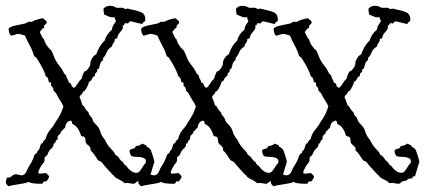

<svg xmlns="http://www.w3.org/2000/svg" viewBox="-36 -572 1478 668"><path d="M471.7 -11.7Q471.7 -26.4 435.5 -26.4Q426.8 -26.4 420.9 -29.3Q414.1 -41 415 -46.9V-48.8Q418.9 -53.7 426.8 -54.7Q434.6 -55.7 436.5 -64.5H439.5Q447.3 -63.5 459 -72.3L472.7 -66.4L474.6 -61.5Q487.3 -55.7 489.7 -47.4Q492.2 -39.1 495.1 -31.2L499 -18.6Q501 -12.7 501 -8.8L486.3 40Q486.3 42 484.4 41.5Q482.4 41 481 41.5Q479.5 42 478.5 42Q477.5 43 478 44.4Q478.5 45.9 476.6 47.4Q474.6 48.8 469.7 49.3Q464.8 49.8 460.9 50.8L459 54.7Q455.1 56.6 451.2 57.1Q447.3 57.6 443.8 58.6Q440.4 59.6 437.5 62.5Q434.6 65.4 430.7 67.4Q422.9 67.4 414.6 65.4Q406.2 63.5 397.5 65.4Q389.6 57.6 380.4 53.7Q371.1 49.8 363.3 43.9L361.3 40Q358.4 39.1 340.3 19Q322.3 -1 317.4 -7.8Q313.5 -11.7 305.7 -13.7Q298.8 -23.4 293 -32.7Q287.1 -42 278.3 -49.8L279.3 -52.7Q279.3 -60.5 270.5 -66.9Q261.7 -73.2 261.7 -80.6Q261.7 -87.9 259.8 -92.3Q257.8 -96.7 252.9 -97.2Q248 -97.7 246.1 -99.6Q236.3 -132.8 215.8 -140.6Q214.8 -142.6 214.4 -147Q213.9 -151.4 209 -152.3Q192.4 -148.4 190.4 -127Q185.5 -125 183.1 -120.6Q180.7 -116.2 175.8 -114.3V-112.3Q175.8 -108.4 171.4 -105Q167 -101.6 165.5 -98.6Q164.1 -95.7 164.6 -92.3Q165 -88.9 163.6 -86.9Q162.1 -85 161.1 -85Q160.2 -85 158.7 -82.5Q157.2 -80.1 156.2 -76.2Q155.3 -72.3 150.4 -72.3Q150.4 -61.5 144.5 -57.1Q138.7 -52.7 134.3 -45.4Q129.9 -38.1 129.9 -35.6Q129.9 -33.2 119.1 -24.4V-19.5Q120.1 -16.6 117.2 -7.8Q110.4 -1 103.5 11.7Q96.7 24.4 97.2 28.3Q97.7 32.2 104.5 32.2L121.1 30.3H125Q127 33.2 130.9 36.6Q134.8 40 134.8 43Q134.8 45.9 129.9 53.2Q125 60.5 122.6 59.6Q120.1 58.6 118.2 58.6Q116.2 58.6 114.3 63Q112.3 67.4 109.4 67.4Q70.3 67.4 63.5 60.5Q59.6 64.5 30.3 68.8Q1 73.2 -5.9 76.2Q-15.6 69.3 -15.6 61.5Q-15.6 53.7 -11.7 45.9H-7.8Q0 45.9 5.9 40Q11.7 34.2 20.5 34.2L38.1 38.1H40Q51.8 36.1 56.2 24.4Q60.5 12.7 68.8 0.5Q77.1 -11.7 84 -33.2Q85.9 -35.2 88.4 -37.1Q90.8 -39.1 92.8 -41L94.7 -46.9L98.6 -49.8Q101.6 -54.7 103 -61Q104.5 -67.4 107.4 -72.3Q109.4 -73.2 110.8 -73.2Q112.3 -73.2 115.2 -81.1Q119.1 -85 123 -88.9Q127 -106.4 137.2 -118.7Q147.5 -130.9 152.3 -138.7Q156.2 -146.5 160.6 -152.3Q165 -158.2 168.9 -166Q175.8 -174.8 184.6 -202.1Q179.7 -212.9 172.9 -223.1Q166 -233.4 162.6 -240.7Q159.2 -248 156.2 -251Q147.5 -257.8 149.4 -261.7Q149.4 -266.6 146.5 -269Q143.6 -271.5 142.1 -273.4Q140.6 -275.4 141.6 -278.3Q143.6 -285.2 137.7 -285.2Q133.8 -285.2 132.8 -291.5Q131.8 -297.9 129.9 -301.8Q124 -305.7 123 -307.6Q118.2 -328.1 90.8 -371.1Q88.9 -373 86.9 -374Q85 -375 83 -377Q77.1 -396.5 67.9 -413.1Q58.6 -429.7 50.8 -448.2Q43.9 -450.2 38.1 -452.1Q32.2 -454.1 25.4 -454.1L4.9 -448.2H2Q-5.9 -456.1 -5.9 -472.7Q0 -479.5 18.6 -483.4L46.9 -489.3Q56.6 -491.2 61.5 -496.1H75.2Q84 -502.9 113.3 -508.8Q117.2 -504.9 121.1 -502.4Q125 -500 127 -494.1Q125 -488.3 120.6 -485.8Q116.2 -483.4 117.2 -474.6Q111.3 -473.6 108.9 -469.2Q106.4 -464.8 102.5 -460.9Q104.5 -455.1 107.4 -450.2L113.3 -438.5L117.2 -435.5Q120.1 -422.9 128.4 -411.6Q136.7 -400.4 142.6 -396.5Q147.5 -386.7 150.9 -377.4Q154.3 -368.2 158.7 -360.4Q163.1 -352.5 168 -346.7Q172.9 -340.8 177.2 -334.5Q181.6 -328.1 184.6 -321.3Q187.5 -314.5 194.3 -309.6Q195.3 -301.8 198.7 -296.9Q202.1 -292 203.1 -285.2Q210.9 -283.2 212.4 -275.9Q213.9 -268.6 221.7 -266.6Q226.6 -268.6 233.9 -280.8Q241.2 -293 248 -297.9Q248 -300.8 252 -311Q255.9 -321.3 257.8 -323.2Q259.8 -325.2 261.2 -324.2Q262.7 -323.2 270.5 -333Q278.3 -342.8 278.3 -350.1Q278.3 -357.4 280.3 -361.3Q288.1 -378.9 298.8 -382.8Q309.6 -414.1 328.1 -430.7Q334 -453.1 353.5 -468.8Q354.5 -478.5 358.4 -484.4Q362.3 -490.2 367.2 -498Q366.2 -502.9 364.3 -505.4Q362.3 -507.8 363.3 -512.7Q360.4 -511.7 354.5 -511.7Q348.6 -511.7 341.3 -515.1Q334 -518.6 326.2 -521.5L324.2 -537.1V-542Q333 -551.8 345.7 -551.8Q358.4 -551.8 367.2 -545.9Q374 -543.9 380.9 -544.9Q387.7 -545.9 394.5 -543.9L399.4 -540L406.2 -542Q411.1 -542 415 -540.5Q418.9 -539.1 429.7 -537.1Q440.4 -535.2 455.1 -529.3Q469.7 -523.4 469.7 -502.9Q469.7 -498 465.3 -496.1Q460.9 -494.1 459 -488.3L418.9 -498Q414.1 -497.1 412.1 -493.7Q410.2 -490.2 407.7 -490.2Q405.3 -490.2 401.4 -492.2Q397.5 -490.2 396.5 -486.8Q395.5 -483.4 390.6 -482.4Q391.6 -481.4 391.6 -476.1Q391.6 -470.7 382.3 -460.4Q373 -450.2 372.1 -440.4Q369.1 -436.5 367.7 -437.5Q366.2 -438.5 363.3 -435.5V-434.6Q363.3 -426.8 358.9 -422.4Q354.5 -418 353.5 -410.2Q339.8 -402.3 335 -389.6Q330.1 -377 323.2 -371.1Q322.3 -369.1 322.8 -368.2Q323.2 -367.2 323.2 -365.2Q323.2 -363.3 319.8 -360.8Q316.4 -358.4 314.5 -354.5Q312.5 -350.6 311 -344.2Q309.6 -337.9 307.6 -333Q303.7 -331.1 301.8 -331.1L302.7 -328.1Q302.7 -322.3 298.3 -319.3Q293.9 -316.4 293.9 -307.6Q286.1 -304.7 283.7 -297.4Q281.2 -290 273.4 -287.1Q273.4 -282.2 268.1 -271.5Q262.7 -260.7 259.3 -256.8Q255.9 -252.9 252.9 -253.9Q252 -247.1 246.6 -242.7Q241.2 -238.3 241.2 -234.9Q241.2 -231.4 242.2 -230Q243.2 -228.5 244.1 -226.6L251 -206.1Q252 -204.1 253.4 -204.1Q254.9 -204.1 256.3 -202.1Q257.8 -200.2 258.8 -197.8Q259.8 -195.3 261.7 -192.4Q263.7 -189.5 266.6 -186.5Q269.5 -183.6 271.5 -181.2Q273.4 -178.7 273.4 -175.8Q273.4 -172.9 282.2 -164.1Q285.2 -159.2 286.6 -154.3Q288.1 -149.4 292 -145Q295.9 -140.6 299.8 -136.7Q303.7 -132.8 307.1 -127.4Q310.5 -122.1 312.5 -115.2Q314.5 -108.4 317.9 -101.6Q321.3 -94.7 324.7 -91.3Q328.1 -87.9 334 -76.2Q339.8 -64.5 351.6 -52.7Q363.3 -41 365.2 -33.2Q373 -30.3 379.4 -20.5Q385.7 -10.7 392.6 -7.8Q393.6 -5.9 393.1 -4.9Q392.6 -3.9 394.5 -2L397.5 -1V2.9H401.4Q419.9 29.3 438.5 29.3Q447.3 29.3 453.6 19Q460 8.8 463.9 3.4Q467.8 -2 469.7 -3.4Q471.7 -4.9 471.7 -11.7Z M932.6 -11.7Q932.6 -26.4 896.5 -26.4Q887.7 -26.4 881.8 -29.3Q875 -41 876 -46.9V-48.8Q879.9 -53.7 887.7 -54.7Q895.5 -55.7 897.5 -64.5H900.4Q908.2 -63.5 919.9 -72.3L933.6 -66.4L935.5 -61.5Q948.2 -55.7 950.7 -47.4Q953.1 -39.1 956.1 -31.2L960 -18.6Q961.9 -12.7 961.9 -8.8L947.3 40Q947.3 42 945.3 41.5Q943.4 41 941.9 41.5Q940.4 42 939.5 42Q938.5 43 939 44.4Q939.5 45.9 937.5 47.4Q935.5 48.8 930.7 49.3Q925.8 49.8 921.9 50.8L919.9 54.7Q916 56.6 912.1 57.1Q908.2 57.6 904.8 58.6Q901.4 59.6 898.4 62.5Q895.5 65.4 891.6 67.4Q883.8 67.4 875.5 65.4Q867.2 63.5 858.4 65.4Q850.6 57.6 841.3 53.7Q832 49.8 824.2 43.9L822.3 40Q819.3 39.1 801.3 19Q783.2 -1 778.3 -7.8Q774.4 -11.7 766.6 -13.7Q759.8 -23.4 753.9 -32.7Q748 -42 739.3 -49.8L740.2 -52.7Q740.2 -60.5 731.4 -66.9Q722.7 -73.2 722.7 -80.6Q722.7 -87.9 720.7 -92.3Q718.8 -96.7 713.9 -97.2Q709 -97.7 707 -99.6Q697.3 -132.8 676.8 -140.6Q675.8 -142.6 675.3 -147Q674.8 -151.4 669.9 -152.3Q653.3 -148.4 651.4 -127Q646.5 -125 644 -120.6Q641.6 -116.2 636.7 -114.3V-112.3Q636.7 -108.4 632.3 -105Q627.9 -101.6 626.5 -98.6Q625 -95.7 625.5 -92.3Q626 -88.9 624.5 -86.9Q623 -85 622.1 -85Q621.1 -85 619.6 -82.5Q618.2 -80.1 617.2 -76.2Q616.2 -72.3 611.3 -72.3Q611.3 -61.5 605.5 -57.1Q599.6 -52.7 595.2 -45.4Q590.8 -38.1 590.8 -35.6Q590.8 -33.2 580.1 -24.4V-19.5Q581.1 -16.6 578.1 -7.8Q571.3 -1 564.5 11.7Q557.6 24.4 558.1 28.3Q558.6 32.2 565.4 32.2L582 30.3H585.9Q587.9 33.2 591.8 36.6Q595.7 40 595.7 43Q595.7 45.9 590.8 53.2Q585.9 60.5 583.5 59.6Q581.1 58.6 579.1 58.6Q577.1 58.6 575.2 63Q573.2 67.4 570.3 67.4Q531.2 67.4 524.4 60.5Q520.5 64.5 491.2 68.8Q461.9 73.2 455.1 76.2Q445.3 69.3 445.3 61.5Q445.3 53.7 449.2 45.9H453.1Q460.9 45.9 466.8 40Q472.7 34.2 481.4 34.2L499 38.1H501Q512.7 36.1 517.1 24.4Q521.5 12.7 529.8 0.5Q538.1 -11.7 544.9 -33.2Q546.9 -35.2 549.3 -37.1Q551.8 -39.1 553.7 -41L555.7 -46.9L559.6 -49.8Q562.5 -54.7 564 -61Q565.4 -67.4 568.4 -72.3Q570.3 -73.2 571.8 -73.2Q573.2 -73.2 576.2 -81.1Q580.1 -85 584 -88.9Q587.9 -106.4 598.1 -118.7Q608.4 -130.9 613.3 -138.7Q617.2 -146.5 621.6 -152.3Q626 -158.2 629.9 -166Q636.7 -174.8 645.5 -202.1Q640.6 -212.9 633.8 -223.1Q627 -233.4 623.5 -240.7Q620.1 -248 617.2 -251Q608.4 -257.8 610.4 -261.7Q610.4 -266.6 607.4 -269Q604.5 -271.5 603 -273.4Q601.6 -275.4 602.5 -278.3Q604.5 -285.2 598.6 -285.2Q594.7 -285.2 593.8 -291.5Q592.8 -297.9 590.8 -301.8Q585 -305.7 584 -307.6Q579.1 -328.1 551.8 -371.1Q549.8 -373 547.9 -374Q545.9 -375 543.9 -377Q538.1 -396.5 528.8 -413.1Q519.5 -429.7 511.7 -448.2Q504.9 -450.2 499 -452.1Q493.2 -454.1 486.3 -454.1L465.8 -448.2H462.9Q455.1 -456.1 455.1 -472.7Q460.9 -479.5 479.5 -483.4L507.8 -489.3Q517.6 -491.2 522.5 -496.1H536.1Q544.9 -502.9 574.2 -508.8Q578.1 -504.9 582 -502.4Q585.9 -500 587.9 -494.1Q585.9 -488.3 581.5 -485.8Q577.1 -483.4 578.1 -474.6Q572.3 -473.6 569.8 -469.2Q567.4 -464.8 563.5 -460.9Q565.4 -455.1 568.4 -450.2L574.2 -438.5L578.1 -435.5Q581.1 -422.9 589.4 -411.6Q597.7 -400.4 603.5 -396.5Q608.4 -386.7 611.8 -377.4Q615.2 -368.2 619.6 -360.4Q624 -352.5 628.9 -346.7Q633.8 -340.8 638.2 -334.5Q642.6 -328.1 645.5 -321.3Q648.4 -314.5 655.3 -309.6Q656.2 -301.8 659.7 -296.9Q663.1 -292 664.1 -285.2Q671.9 -283.2 673.3 -275.9Q674.8 -268.6 682.6 -266.6Q687.5 -268.6 694.8 -280.8Q702.1 -293 709 -297.9Q709 -300.8 712.9 -311Q716.8 -321.3 718.8 -323.2Q720.7 -325.2 722.2 -324.2Q723.6 -323.2 731.4 -333Q739.3 -342.8 739.3 -350.1Q739.3 -357.4 741.2 -361.3Q749 -378.9 759.8 -382.8Q770.5 -414.1 789.1 -430.7Q794.9 -453.1 814.5 -468.8Q815.4 -478.5 819.3 -484.4Q823.2 -490.2 828.1 -498Q827.1 -502.9 825.2 -505.4Q823.2 -507.8 824.2 -512.7Q821.3 -511.7 815.4 -511.7Q809.6 -511.7 802.2 -515.1Q794.9 -518.6 787.1 -521.5L785.2 -537.1V-542Q793.9 -551.8 806.6 -551.8Q819.3 -551.8 828.1 -545.9Q835 -543.9 841.8 -544.9Q848.6 -545.9 855.5 -543.9L860.4 -540L867.2 -542Q872.1 -542 876 -540.5Q879.9 -539.1 890.6 -537.1Q901.4 -535.2 916 -529.3Q930.7 -523.4 930.7 -502.9Q930.7 -498 926.3 -496.1Q921.9 -494.1 919.9 -488.3L879.9 -498Q875 -497.1 873 -493.7Q871.1 -490.2 868.7 -490.2Q866.2 -490.2 862.3 -492.2Q858.4 -490.2 857.4 -486.8Q856.4 -483.4 851.6 -482.4Q852.5 -481.4 852.5 -476.1Q852.5 -470.7 843.3 -460.4Q834 -450.2 833 -440.4Q830.1 -436.5 828.6 -437.5Q827.1 -438.5 824.2 -435.5V-434.6Q824.2 -426.8 819.8 -422.4Q815.4 -418 814.5 -410.2Q800.8 -402.3 795.9 -389.6Q791 -377 784.2 -371.1Q783.2 -369.1 783.7 -368.2Q784.2 -367.2 784.2 -365.2Q784.2 -363.3 780.8 -360.8Q777.3 -358.4 775.4 -354.5Q773.4 -350.6 772 -344.2Q770.5 -337.9 768.6 -333Q764.6 -331.1 762.7 -331.1L763.7 -328.1Q763.7 -322.3 759.3 -319.3Q754.9 -316.4 754.9 -307.6Q747.1 -304.7 744.6 -297.4Q742.2 -290 734.4 -287.1Q734.4 -282.2 729 -271.5Q723.6 -260.7 720.2 -256.8Q716.8 -252.9 713.9 -253.9Q712.9 -247.1 707.5 -242.7Q702.1 -238.3 702.1 -234.9Q702.1 -231.4 703.1 -230Q704.1 -228.5 705.1 -226.6L711.9 -206.1Q712.9 -204.1 714.4 -204.1Q715.8 -204.1 717.3 -202.1Q718.8 -200.2 719.7 -197.8Q720.7 -195.3 722.7 -192.4Q724.6 -189.5 727.5 -186.5Q730.5 -183.6 732.4 -181.2Q734.4 -178.7 734.4 -175.8Q734.4 -172.9 743.2 -164.1Q746.1 -159.2 747.6 -154.3Q749 -149.4 752.9 -145Q756.8 -140.6 760.7 -136.7Q764.6 -132.8 768.1 -127.4Q771.5 -122.1 773.4 -115.2Q775.4 -108.4 778.8 -101.6Q782.2 -94.7 785.6 -91.3Q789.1 -87.9 794.9 -76.2Q800.8 -64.5 812.5 -52.7Q824.2 -41 826.2 -33.2Q834 -30.3 840.3 -20.5Q846.7 -10.7 853.5 -7.8Q854.5 -5.9 854 -4.9Q853.5 -3.9 855.5 -2L858.4 -1V2.9H862.3Q880.9 29.3 899.4 29.3Q908.2 29.3 914.6 19Q920.9 8.8 924.8 3.4Q928.7 -2 930.7 -3.4Q932.6 -4.9 932.6 -11.7Z M1393.6 -11.7Q1393.6 -26.4 1357.4 -26.4Q1348.6 -26.4 1342.8 -29.3Q1335.9 -41 1336.9 -46.9V-48.8Q1340.8 -53.7 1348.6 -54.7Q1356.4 -55.7 1358.4 -64.5H1361.3Q1369.1 -63.5 1380.9 -72.3L1394.5 -66.4L1396.5 -61.5Q1409.2 -55.7 1411.6 -47.4Q1414.1 -39.1 1417 -31.2L1420.9 -18.6Q1422.9 -12.7 1422.9 -8.8L1408.2 40Q1408.2 42 1406.2 41.5Q1404.3 41 1402.8 41.5Q1401.4 42 1400.4 42Q1399.4 43 1399.9 44.4Q1400.4 45.9 1398.4 47.4Q1396.5 48.8 1391.6 49.3Q1386.7 49.8 1382.8 50.8L1380.9 54.7Q1377 56.6 1373 57.1Q1369.1 57.6 1365.7 58.6Q1362.3 59.6 1359.4 62.5Q1356.4 65.4 1352.5 67.4Q1344.7 67.4 1336.4 65.4Q1328.1 63.5 1319.3 65.4Q1311.5 57.6 1302.2 53.7Q1293 49.8 1285.2 43.9L1283.2 40Q1280.3 39.1 1262.2 19Q1244.1 -1 1239.3 -7.8Q1235.4 -11.7 1227.5 -13.7Q1220.7 -23.4 1214.8 -32.7Q1209 -42 1200.2 -49.8L1201.2 -52.7Q1201.2 -60.5 1192.4 -66.9Q1183.6 -73.2 1183.6 -80.6Q1183.6 -87.9 1181.6 -92.3Q1179.7 -96.7 1174.8 -97.2Q1169.9 -97.7 1168 -99.6Q1158.2 -132.8 1137.7 -140.6Q1136.7 -142.6 1136.2 -147Q1135.7 -151.4 1130.9 -152.3Q1114.3 -148.4 1112.3 -127Q1107.4 -125 1105 -120.6Q1102.5 -116.2 1097.7 -114.3V-112.3Q1097.7 -108.4 1093.3 -105Q1088.9 -101.6 1087.4 -98.6Q1085.9 -95.7 1086.4 -92.3Q1086.9 -88.9 1085.4 -86.9Q1084 -85 1083 -85Q1082 -85 1080.6 -82.5Q1079.1 -80.1 1078.1 -76.2Q1077.1 -72.3 1072.3 -72.3Q1072.3 -61.5 1066.4 -57.1Q1060.5 -52.7 1056.2 -45.4Q1051.8 -38.1 1051.8 -35.6Q1051.8 -33.2 1041 -24.4V-19.5Q1042 -16.6 1039.1 -7.8Q1032.2 -1 1025.4 11.7Q1018.6 24.4 1019 28.3Q1019.5 32.2 1026.4 32.2L1043 30.3H1046.9Q1048.8 33.2 1052.7 36.6Q1056.6 40 1056.6 43Q1056.6 45.9 1051.8 53.2Q1046.9 60.5 1044.4 59.6Q1042 58.6 1040 58.6Q1038.1 58.6 1036.1 63Q1034.2 67.4 1031.2 67.4Q992.2 67.4 985.4 60.5Q981.4 64.5 952.1 68.8Q922.9 73.2 916 76.2Q906.2 69.3 906.2 61.5Q906.2 53.7 910.2 45.9H914.1Q921.9 45.9 927.7 40Q933.6 34.2 942.4 34.2L960 38.1H961.9Q973.6 36.1 978 24.4Q982.4 12.7 990.7 0.5Q999 -11.7 1005.9 -33.2Q1007.8 -35.2 1010.3 -37.1Q1012.7 -39.1 1014.6 -41L1016.6 -46.9L1020.5 -49.8Q1023.4 -54.7 1024.9 -61Q1026.4 -67.4 1029.3 -72.3Q1031.2 -73.2 1032.7 -73.2Q1034.2 -73.2 1037.1 -81.1Q1041 -85 1044.9 -88.9Q1048.8 -106.4 1059.1 -118.7Q1069.3 -130.9 1074.2 -138.7Q1078.1 -146.5 1082.5 -152.3Q1086.9 -158.2 1090.8 -166Q1097.7 -174.8 1106.4 -202.1Q1101.6 -212.9 1094.7 -223.1Q1087.9 -233.4 1084.5 -240.7Q1081.1 -248 1078.1 -251Q1069.3 -257.8 1071.3 -261.7Q1071.3 -266.6 1068.4 -269Q1065.4 -271.5 1064 -273.4Q1062.5 -275.4 1063.5 -278.3Q1065.4 -285.2 1059.6 -285.2Q1055.7 -285.2 1054.7 -291.5Q1053.7 -297.9 1051.8 -301.8Q1045.9 -305.7 1044.9 -307.6Q1040 -328.1 1012.7 -371.1Q1010.7 -373 1008.8 -374Q1006.8 -375 1004.9 -377Q999 -396.5 989.7 -413.1Q980.5 -429.7 972.7 -448.2Q965.8 -450.2 960 -452.1Q954.1 -454.1 947.3 -454.1L926.8 -448.2H923.8Q916 -456.1 916 -472.7Q921.9 -479.5 940.4 -483.4L968.8 -489.3Q978.5 -491.2 983.4 -496.1H997.1Q1005.9 -502.9 1035.2 -508.8Q1039.1 -504.9 1043 -502.4Q1046.9 -500 1048.8 -494.1Q1046.9 -488.3 1042.5 -485.8Q1038.1 -483.4 1039.1 -474.6Q1033.2 -473.6 1030.8 -469.2Q1028.3 -464.8 1024.4 -460.9Q1026.4 -455.1 1029.3 -450.2L1035.2 -438.5L1039.1 -435.5Q1042 -422.9 1050.3 -411.6Q1058.6 -400.4 1064.5 -396.5Q1069.3 -386.7 1072.8 -377.4Q1076.2 -368.2 1080.6 -360.4Q1085 -352.5 1089.8 -346.7Q1094.7 -340.8 1099.1 -334.5Q1103.5 -328.1 1106.4 -321.3Q1109.4 -314.5 1116.2 -309.6Q1117.2 -301.8 1120.6 -296.9Q1124 -292 1125 -285.2Q1132.8 -283.2 1134.3 -275.9Q1135.7 -268.6 1143.6 -266.6Q1148.4 -268.6 1155.8 -280.8Q1163.1 -293 1169.9 -297.9Q1169.9 -300.8 1173.8 -311Q1177.7 -321.3 1179.7 -323.2Q1181.6 -325.2 1183.1 -324.2Q1184.6 -323.2 1192.4 -333Q1200.2 -342.8 1200.2 -350.1Q1200.2 -357.4 1202.1 -361.3Q1210 -378.9 1220.7 -382.8Q1231.4 -414.1 1250 -430.7Q1255.9 -453.1 1275.4 -468.8Q1276.4 -478.5 1280.3 -484.4Q1284.2 -490.2 1289.1 -498Q1288.1 -502.9 1286.1 -505.4Q1284.2 -507.8 1285.2 -512.7Q1282.2 -511.7 1276.4 -511.7Q1270.5 -511.7 1263.2 -515.1Q1255.9 -518.6 1248 -521.5L1246.1 -537.1V-542Q1254.9 -551.8 1267.6 -551.8Q1280.3 -551.8 1289.1 -545.9Q1295.9 -543.9 1302.7 -544.9Q1309.6 -545.9 1316.4 -543.9L1321.3 -540L1328.1 -542Q1333 -542 1336.9 -540.5Q1340.8 -539.1 1351.6 -537.1Q1362.3 -535.2 1377 -529.3Q1391.6 -523.4 1391.6 -502.9Q1391.6 -498 1387.2 -496.1Q1382.8 -494.1 1380.9 -488.3L1340.8 -498Q1335.9 -497.1 1334 -493.7Q1332 -490.2 1329.6 -490.2Q1327.1 -490.2 1323.2 -492.2Q1319.3 -490.2 1318.4 -486.8Q1317.4 -483.4 1312.5 -482.4Q1313.5 -481.4 1313.5 -476.1Q1313.5 -470.7 1304.2 -460.4Q1294.9 -450.2 1293.9 -440.4Q1291 -436.5 1289.6 -437.5Q1288.1 -438.5 1285.2 -435.5V-434.6Q1285.2 -426.8 1280.8 -422.4Q1276.4 -418 1275.4 -410.2Q1261.7 -402.3 1256.8 -389.6Q1252 -377 1245.1 -371.1Q1244.1 -369.1 1244.6 -368.2Q1245.1 -367.2 1245.1 -365.2Q1245.1 -363.3 1241.7 -360.8Q1238.3 -358.4 1236.3 -354.5Q1234.4 -350.6 1232.9 -344.2Q1231.4 -337.9 1229.5 -333Q1225.6 -331.1 1223.6 -331.1L1224.6 -328.1Q1224.6 -322.3 1220.2 -319.3Q1215.8 -316.4 1215.8 -307.6Q1208 -304.7 1205.6 -297.4Q1203.1 -290 1195.3 -287.1Q1195.3 -282.2 1189.9 -271.5Q1184.6 -260.7 1181.2 -256.8Q1177.7 -252.9 1174.8 -253.9Q1173.8 -247.1 1168.5 -242.7Q1163.1 -238.3 1163.1 -234.9Q1163.1 -231.4 1164.1 -230Q1165 -228.5 1166 -226.6L1172.9 -206.1Q1173.8 -204.1 1175.3 -204.1Q1176.8 -204.1 1178.2 -202.1Q1179.7 -200.2 1180.7 -197.8Q1181.6 -195.3 1183.6 -192.4Q1185.5 -189.5 1188.5 -186.5Q1191.4 -183.6 1193.4 -181.2Q1195.3 -178.7 1195.3 -175.8Q1195.3 -172.9 1204.1 -164.1Q1207 -159.2 1208.5 -154.3Q1210 -149.4 1213.9 -145Q1217.8 -140.6 1221.7 -136.7Q1225.6 -132.8 1229 -127.4Q1232.4 -122.1 1234.4 -115.2Q1236.3 -108.4 1239.7 -101.6Q1243.2 -94.7 1246.6 -91.3Q1250 -87.9 1255.9 -76.2Q1261.7 -64.5 1273.4 -52.7Q1285.2 -41 1287.1 -33.2Q1294.9 -30.3 1301.3 -20.5Q1307.6 -10.7 1314.5 -7.8Q1315.4 -5.9 1314.9 -4.9Q1314.5 -3.9 1316.4 -2L1319.3 -1V2.9H1323.2Q1341.8 29.3 1360.4 29.3Q1369.1 29.3 1375.5 19Q1381.8 8.8 1385.7 3.4Q1389.6 -2 1391.6 -3.4Q1393.6 -4.9 1393.6 -11.7Z"/></svg>

Font: Mountains of Christmas
Style: Regular
Weight: 400
Designer: Crystal Kluge
Foundry: Font Diner, Inc DBA Tart Workshop
Version: Version 1.002